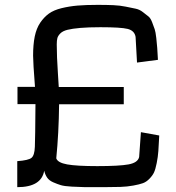

<svg xmlns="http://www.w3.org/2000/svg" viewBox="-20 -773 728 793"><path d="M632.3 -525.9 545.9 -514.6Q545.9 -516.6 540 -620.6Q535.6 -646.5 507.3 -653.6Q479 -660.6 395 -660.6Q345.2 -660.6 311.8 -657.7Q278.3 -654.8 258.8 -649.9Q239.3 -645 229.5 -635.3Q219.7 -625.5 217 -615.7Q214.4 -606 214.4 -589.4Q214.4 -563.5 215.6 -534.9Q216.8 -506.3 219.2 -469.7Q221.7 -433.1 222.7 -413.6H491.2V-342.3H224.1Q222.7 -222.2 212.4 -119.1Q218.3 -101.1 257.3 -94Q296.4 -86.9 381.8 -86.9Q472.7 -86.9 511 -94Q549.3 -101.1 554.7 -124.5L562 -227.1L637.7 -213.4Q635.7 -172.4 634 -148.7Q632.3 -125 627.2 -99.4Q622.1 -73.7 616.2 -61Q610.4 -48.3 597.4 -34.9Q584.5 -21.5 570.1 -16.4Q555.7 -11.2 530.5 -6.6Q505.4 -2 477.8 -1Q450.2 0 408.2 0Q401.9 0 389.6 0Q347.2 0 327.1 -0.2Q307.1 -0.5 276.4 -2.2Q245.6 -3.9 231.2 -8.3Q216.8 -12.7 200 -20Q183.1 -27.3 174.8 -39.3Q166.5 -51.3 162.6 -67.9Q150.9 0 51.3 0V-107.4Q97.7 -110.8 110.1 -121.1Q122.6 -131.3 124 -166.5Q125.5 -200.7 126.5 -342.8H52.2V-414.1H124.5Q116.7 -514.6 116.7 -543Q116.7 -588.9 123.5 -622.3Q130.4 -655.8 146 -679Q161.6 -702.1 181.9 -716.8Q202.1 -731.4 234.4 -739.3Q266.6 -747.1 300.5 -750Q334.5 -752.9 383.3 -752.9Q419.4 -752.9 447.5 -751.7Q475.6 -750.5 499 -745.6Q522.5 -740.7 539.6 -737.3Q556.6 -733.9 570.3 -722.9Q584 -711.9 592.8 -705.3Q601.6 -698.7 608.4 -680.9Q615.2 -663.1 618.9 -652.3Q622.6 -641.6 625.5 -616Q628.4 -590.3 629.4 -575Q630.4 -559.6 632.3 -525.9Z"/></svg>

Font: Coda
Style: Regular
Weight: 400
Designer: vernon adams
Foundry: vernon adams
Version: Version 2.000; ttfautohint (v0.8) -r 50 -G 200 -x